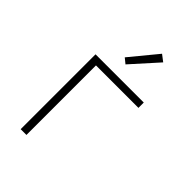

<svg xmlns="http://www.w3.org/2000/svg" viewBox="-221 -848 943 943"><g transform="rotate(45 250.0 -376.5)"><path d="M104 0V-520H439V-483H144V0ZM243 -589 216 -611 333 -753 367 -727Z"/></g></svg>

Font: Zed Sans Extralight
Style: Regular
Weight: 200
Designer: Belleve Invis
Foundry: Belleve Invis
Version: Version 1.0.0; ttfautohint (v1.8.4)